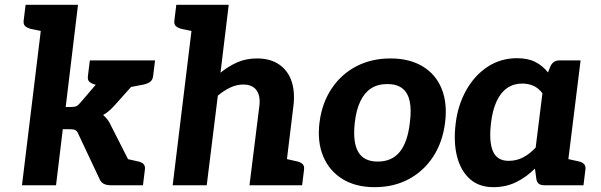

<svg xmlns="http://www.w3.org/2000/svg" viewBox="-20 -767 2487 795"><path d="M71 0 162 -747H303L252 -324H275Q289 -324 296.5 -327.5Q304 -331 313 -342L442 -493Q452 -505 463.5 -511Q475 -517 492 -517H621L453 -329Q442 -317 431 -307.5Q420 -298 407 -291Q416 -283 424.5 -272.5Q433 -262 439 -248L565 0H437Q422 0 410.5 -5.5Q399 -11 393 -24L304 -213Q299 -225 291.5 -228.5Q284 -232 269 -232H240L212 0ZM493 -401 411 -474 416 -517H576L527 -408ZM474 0 434 -123 505 -109ZM184 -747 158 -637 109 -647Q93 -651 84.5 -658.5Q76 -666 78 -682L86 -747ZM622 -517 614 -452Q612 -436 602 -428.5Q592 -421 575 -417L523 -407L524 -517ZM450 -517 423 -407 373 -417Q358 -421 350 -428.5Q342 -436 344 -452L352 -517ZM474 0 501 -110 550 -99Q566 -96 574 -88Q582 -80 580 -65L572 0Z M695 0 786 -747H927L893 -466Q925 -492 961.5 -508.5Q998 -525 1044 -525Q1100 -525 1136.5 -499.5Q1173 -474 1187.5 -430Q1202 -386 1195 -329L1155 0H1013L1054 -329Q1059 -370 1042 -393.5Q1025 -417 987 -417Q960 -417 933.5 -404.5Q907 -392 882 -371L836 0ZM1133 0 1160 -110 1209 -99Q1224 -96 1232.5 -88Q1241 -80 1239 -65L1231 0ZM808 -747 782 -637 733 -647Q717 -651 708.5 -658.5Q700 -666 702 -682L710 -747Z M1597 -525Q1675 -525 1729.5 -492.5Q1784 -460 1808.5 -400Q1833 -340 1823 -260Q1813 -179 1774 -119Q1735 -59 1673 -25.5Q1611 8 1531 8Q1453 8 1398.5 -25.5Q1344 -59 1318.5 -119Q1293 -179 1303 -260Q1313 -340 1353 -400Q1393 -460 1455.5 -492.5Q1518 -525 1597 -525ZM1544 -98Q1603 -98 1635.5 -138.5Q1668 -179 1677 -259Q1684 -312 1676.5 -347.5Q1669 -383 1646 -401Q1623 -419 1584 -419Q1544 -419 1516.5 -401Q1489 -383 1472 -347.5Q1455 -312 1449 -259Q1440 -179 1463 -138.5Q1486 -98 1544 -98Z M2023 8Q1964 8 1926 -25.5Q1888 -59 1872.5 -119Q1857 -179 1867 -257Q1876 -332 1910.5 -393.5Q1945 -455 1999 -490.5Q2053 -526 2121 -526Q2166 -526 2196.5 -510.5Q2227 -495 2249 -467L2259 -492Q2270 -517 2297 -517H2384L2320 0H2233Q2205 0 2201 -25L2195 -69Q2160 -34 2117.5 -13Q2075 8 2023 8ZM2086 -101Q2119 -101 2146.5 -115.5Q2174 -130 2198 -156L2226 -381Q2209 -403 2188 -412Q2167 -421 2142 -421Q2107 -421 2080 -402.5Q2053 -384 2036 -347Q2019 -310 2013 -257Q2004 -181 2021 -141Q2038 -101 2086 -101ZM2298 0 2325 -110 2375 -99Q2390 -96 2398 -88Q2406 -80 2404 -65L2396 0Z"/></svg>

Font: Aleo ExtraBold
Style: Italic
Weight: 800
Italic angle: -7°
Designer: Alessio Laiso
Foundry: Alessio Laiso
Version: Version 2.001;gftools[0.9.29]